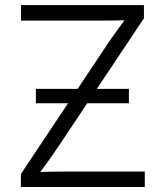

<svg xmlns="http://www.w3.org/2000/svg" viewBox="-20 -748 660 768"><path d="M63.5 0V-51.8L406.2 -565.9Q427.2 -597.2 450 -628.7Q472.7 -660.2 495.6 -691.4L503.9 -668Q460.9 -666 417.7 -665.8Q374.5 -665.5 331.5 -665.5H64V-727.5H555.7V-674.8L215.3 -164.6Q193.8 -132.3 170.4 -100.1Q147 -67.9 123.5 -36.1L115.2 -59.1Q157.7 -61 200 -61.5Q242.2 -62 284.2 -62H559.1V0ZM123.5 -335V-392.6H495.6V-335Z"/></svg>

Font: Inter 16pt Light
Style: Regular
Weight: 300
Version: Version 4.001;git-66647c0bb